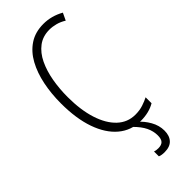

<svg xmlns="http://www.w3.org/2000/svg" viewBox="-299 -766 1025 1025"><g transform="rotate(-45 213.5 -254.0)"><path d="M287.6 -680.2Q237.3 -680.2 201.9 -653.3Q166.5 -626.5 144.5 -580.6Q122.6 -534.7 112.3 -476.8Q102.1 -418.9 102.1 -356.9Q102.1 -259.3 125.2 -186.8Q148.4 -114.3 190.9 -74.2Q233.4 -34.2 292 -34.2Q324.2 -34.2 350.6 -43Q377 -51.8 395.5 -61.5V-16.6Q351.1 9.8 288.1 9.8Q216.3 9.8 163.3 -34.7Q110.4 -79.1 81.5 -161.4Q52.7 -243.7 52.7 -357.9Q52.7 -431.2 66.2 -497.1Q79.6 -563 107.7 -614.3Q135.7 -665.5 180.2 -695.1Q224.6 -724.6 286.6 -724.6Q347.2 -724.6 402.8 -693.4L383.3 -652.3Q359.9 -667 335.2 -673.6Q310.5 -680.2 287.6 -680.2ZM297.9 128.4Q297.9 96.2 283 65.2Q268.1 34.2 233.4 0H271.5Q299.8 23.4 320.6 59.8Q341.3 96.2 341.3 135.7Q341.3 174.3 321 196Q300.8 217.8 260.3 217.8Q236.3 217.8 222.7 211.4V174.8Q233.4 179.2 251 179.2Q275.4 179.2 286.6 167.5Q297.9 155.8 297.9 128.4Z"/></g></svg>

Font: Open Sans Condensed Light
Style: Regular
Weight: 300
Width: 3
Designer: Monotype Design Team
Foundry: Monotype Imaging Inc.
Version: Version 3.003; ttfautohint (v1.8.4)